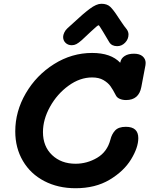

<svg xmlns="http://www.w3.org/2000/svg" viewBox="-20 -995 793 1019"><path d="M753 -661Q753 -653 752 -649L730 -533Q717 -464 649 -464Q631 -464 616.5 -470Q602 -476 596 -487Q579 -520 566 -538Q553 -556 529 -570Q505 -584 469 -584Q404 -584 343.5 -540Q283 -496 245.5 -428.5Q208 -361 208 -294Q208 -218 256.5 -172Q305 -126 381 -126Q442 -126 495.5 -157.5Q549 -189 566 -254Q573 -283 591 -302.5Q609 -322 648 -322Q714 -322 714 -262Q714 -212 675.5 -149Q637 -86 561.5 -41Q486 4 381 4Q288 4 215 -34Q142 -72 101.5 -141Q61 -210 61 -298Q61 -404 117 -500Q173 -596 267 -655Q361 -714 469 -714Q569 -714 618 -662L619 -666Q623 -686 642 -698Q661 -710 691 -710Q721 -710 737 -696Q753 -682 753 -661ZM560 -771Q548 -790 526 -828Q523 -832 514.5 -846.5Q506 -861 503 -861Q498 -861 462 -827L414 -782Q397 -767 385.5 -761Q374 -755 361 -755Q341 -755 328 -767.5Q315 -780 315 -799Q315 -809 321 -822Q327 -835 338 -845L370 -874Q420 -921 456 -948Q492 -975 518 -975Q548 -975 565 -959Q582 -943 607 -904Q612 -897 625.5 -876.5Q639 -856 653 -839Q662 -826 662 -812Q662 -787 644 -768.5Q626 -750 602 -750Q573 -750 560 -771Z"/></svg>

Font: Mali
Style: Bold Italic
Weight: 700
Italic angle: -10°
Version: Version 1.000; ttfautohint (v1.6)